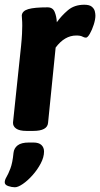

<svg xmlns="http://www.w3.org/2000/svg" viewBox="-28 -551 423 811"><path d="M84 2Q54 2 40 -8Q26 -18 27 -34L61 -357Q64 -387 65 -408Q66 -429 66 -442Q66 -460 65 -469.5Q64 -479 64 -486Q66 -505 91.5 -512.5Q117 -520 173 -520Q195 -520 203 -500.5Q211 -481 212 -457Q231 -484 258.5 -507.5Q286 -531 328 -531Q350 -531 360 -522.5Q370 -514 372.5 -503.5Q375 -493 375 -485Q375 -469 368 -447Q361 -425 351.5 -408.5Q342 -392 335 -392Q328 -392 320 -396.5Q312 -401 294 -401Q245 -401 207 -350L175 -32Q172 2 112 2ZM35 240Q22 240 7 235Q-8 230 -8 219Q-8 209 -0.5 196.5Q7 184 16 160.5Q25 137 29 95Q31 75 46.5 63Q62 51 94 51H113Q136 51 147 61.5Q158 72 158 89Q158 113 144 139.5Q130 166 109.5 189Q89 212 68.5 226Q48 240 35 240Z"/></svg>

Font: Asap
Style: Bold Italic
Weight: 700
Italic angle: -6°
Designer: Pablo Cosgaya
Foundry: Omnibus-Type
Version: Version 3.001; ttfautohint (v1.8.3)